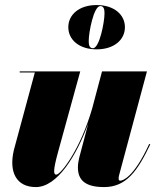

<svg xmlns="http://www.w3.org/2000/svg" viewBox="-20 -750 630 780"><path d="M257.5 -639.5C257.5 -588.5 301.5 -549.5 372.5 -549.5C443.5 -549.5 487.5 -588.5 487.5 -639.5C487.5 -690.5 443.5 -729.5 372.5 -729.5C301.5 -729.5 257.5 -690.5 257.5 -639.5ZM340.5 -585.5C340.5 -617.5 360.5 -725.5 387.5 -725.5C404.5 -725.5 404.5 -706 404.5 -694C404.5 -662 384.5 -554 357.5 -554C340.5 -554 340.5 -573.5 340.5 -585.5ZM306 -460H60V-455.5H121.5L36.5 -141C14.5 -49 48 10 125.5 10C213 10 290.5 -117.5 338.5 -248L302 -110C299 -98.5 296.5 -83 296.5 -70C296.5 -18.5 326 10 403 10C494 10 539.5 -57 590.5 -163.5L586 -165C522.5 -27 477.5 -16 468.5 -16C464 -16 462 -19 462 -24C462 -28 462 -32.5 464 -39L577 -460H394.5L354.5 -309.5C306.5 -143 227 -40.5 208.5 -40.5C197.5 -40.5 194.5 -55 216 -133Z"/></svg>

Font: Bodoni* 36pt Fatface
Style: Italic
Weight: 900
Italic angle: -13°
Version: Version 2.3